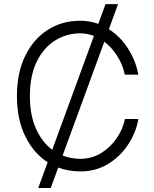

<svg xmlns="http://www.w3.org/2000/svg" viewBox="-20 -840 766 952"><path d="M169.4 92.3 216.3 -35.5Q146 -80.6 104.9 -165Q63.9 -249.3 63.9 -363.6Q63.9 -477.6 104.2 -561.4Q144.5 -645.2 215.6 -691.2Q286.6 -737.2 378.2 -737.2Q424.4 -737.2 467.3 -721.6L503.2 -819.6H565.3L519.9 -695.3Q578.1 -658 616.1 -596.9Q654.1 -535.9 665.8 -469.8H599.1Q589.8 -515.3 563.2 -559.1Q536.6 -603 497.2 -633.2L290.5 -68.9Q331.7 -52.6 378.2 -52.6Q435.4 -52.6 481.7 -81.1Q528.1 -109.7 558.8 -155Q589.5 -200.3 599.4 -250H666.2Q654.5 -183.2 615.6 -123.8Q576.7 -64.3 516.2 -27.2Q455.6 9.9 378.2 9.9Q320 9.9 268.8 -9.2L231.5 92.3ZM239 -97.3 445.7 -661.9Q412.6 -674.7 378.2 -674.7Q309.3 -674.7 252.5 -638.8Q195.7 -603 161.9 -533.7Q128.2 -464.5 128.2 -363.6Q128.2 -268.8 158.6 -201.7Q188.9 -134.6 239 -97.3Z"/></svg>

Font: Inter Zeller Light
Style: Regular
Weight: 300
Designer: Rasmus Andersson; Joe Bland
Foundry: zeller
Version: Version 3.015;git-dec3a8cb1